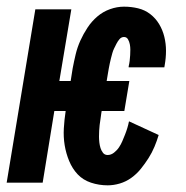

<svg xmlns="http://www.w3.org/2000/svg" viewBox="-38 -548 558 576"><path d="M285 8Q259 8 235 0Q211 -8 195 -25Q179 -42 169.5 -65Q160 -88 156 -112.5Q152 -137 153.5 -163Q155 -189 159 -215H125L90 0H-18L68 -520H176L140 -305H174L180 -343Q184 -364 189 -385Q194 -406 203 -426Q212 -446 224.5 -465Q237 -484 254 -498.5Q271 -513 292 -520.5Q313 -528 334 -528Q356 -528 376.5 -523Q397 -518 413 -505.5Q429 -493 439.5 -475.5Q450 -458 455 -437.5Q460 -417 460 -395.5Q460 -374 456 -352L455 -346H348V-349Q350 -357 351 -365.5Q352 -374 352.5 -382.5Q353 -391 353 -399Q353 -407 351.5 -415Q350 -423 346 -430Q342 -437 334 -437Q326 -437 320.5 -430.5Q315 -424 311.5 -417Q308 -410 304.5 -403Q301 -396 299 -388.5Q297 -381 295 -373.5Q293 -366 291.5 -358.5Q290 -351 288.5 -343.5Q287 -336 286 -329L282 -305H350L335 -215H267L266 -209Q265 -200 263.5 -191Q262 -182 261 -173.5Q260 -165 259.5 -156Q259 -147 259 -138.5Q259 -130 260 -121Q261 -112 263.5 -104Q266 -96 271 -89.5Q276 -83 285 -83Q295 -83 304 -90Q313 -97 319 -106Q325 -115 329 -124.5Q333 -134 337 -144Q341 -154 344 -164Q347 -174 349 -184L438 -143Q433 -126 425.5 -108Q418 -90 407.5 -73.5Q397 -57 384.5 -41.5Q372 -26 356 -14.5Q340 -3 321.5 2.5Q303 8 285 8Z"/></svg>

Font: Iosevka Curly Extrabold
Style: Italic
Weight: 800
Italic angle: -9°
Monospace: yes
Designer: Belleve Invis
Foundry: Belleve Invis
Version: Version 22.1.2; ttfautohint (v1.8.4)